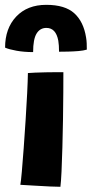

<svg xmlns="http://www.w3.org/2000/svg" viewBox="-48 -750 370 774"><path d="M195.5 3Q182.5 3 154.2 1.8Q126 0.5 93.5 -1.5Q61 -3.5 34 -5Q36.5 -18 40 -58Q43.5 -98 47.5 -152.5Q51.5 -207 55.2 -265.2Q59 -323.5 61.5 -374Q64 -424.5 64.5 -455.5Q73.5 -456.5 93.5 -457.2Q113.5 -458 136.5 -458.5Q159.5 -459 179 -459Q198.5 -459 207.5 -459Q207.5 -428 207.2 -377.8Q207 -327.5 206 -269.5Q205 -211.5 203.5 -156Q202 -100.5 200 -58Q198 -15.5 195.5 3ZM-27.5 -558Q-27.5 -635.5 17.2 -683Q62 -730.5 138.5 -730.5Q214 -730.5 251.5 -696.5Q289 -662.5 299 -599Q301 -587.5 301.5 -575.5Q302 -563.5 302 -550Q289 -546 268.5 -544.2Q248 -542.5 226.5 -542Q205 -541.5 190 -541.5Q190 -568 187 -586Q177.5 -637.5 139 -637.5Q113.5 -637.5 99.5 -614.8Q85.5 -592 85.5 -540Q49 -540 18.5 -545.5Q-12 -551 -27.5 -558Z"/></svg>

Font: Grandstander
Style: Bold
Weight: 700
Designer: Tyler Finck
Foundry: Etcetera Type Co
Version: Version 1.200; ttfautohint (v1.8.3)